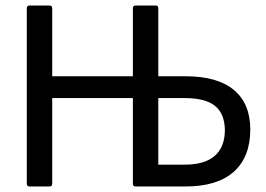

<svg xmlns="http://www.w3.org/2000/svg" viewBox="-20 -675 964 695"><path d="M87 0Q77 0 77 -10V-645Q77 -655 87 -655H159Q169 -655 169 -645V-399H461V-645Q461 -655 470 -655H544Q553 -655 553 -645V-399H651Q767 -399 826.5 -349.5Q886 -300 886 -206Q886 -107 826.5 -53.5Q767 0 651 0H470Q461 0 461 -10V-320H169V-10Q169 0 159 0ZM553 -79H649Q721 -79 757.5 -111Q794 -143 794 -205Q793 -264 758 -292Q723 -320 648 -320H553Z"/></svg>

Font: Sofia Sans Semi Condensed Medium
Style: Regular
Weight: 500
Designer: Botio Nikoltchev, Ani Petrova
Foundry: lettersoup
Version: Version 4.100